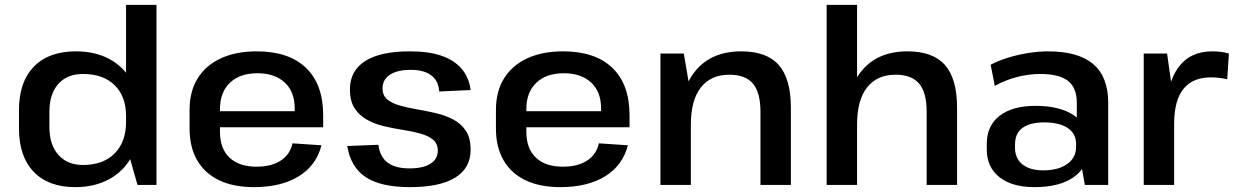

<svg xmlns="http://www.w3.org/2000/svg" viewBox="-20 -760 5070 789"><path d="M289 9Q179 9 118.5 -54Q58 -117 58 -232V-308Q58 -423 119 -486Q180 -549 292 -549Q370 -549 428.5 -518Q487 -487 519.5 -429.5Q552 -372 552 -293V-251Q552 -172 519.5 -113.5Q487 -55 427.5 -23Q368 9 289 9ZM321 -82Q404 -82 451 -129.5Q498 -177 498 -259V-283Q498 -364 451 -410Q404 -456 321 -456Q256 -456 219.5 -415Q183 -374 183 -300V-238Q183 -165 220 -123.5Q257 -82 321 -82ZM498 -166V-740H623V0H545Z M1024 9Q940 9 881 -19Q822 -47 790.5 -101Q759 -155 759 -232V-308Q759 -384 792 -437.5Q825 -491 887 -520Q949 -549 1035 -549Q1167 -549 1237.5 -481Q1308 -413 1308 -287V-237H861V-303H1209L1191 -278V-315Q1191 -383 1150 -421Q1109 -459 1038 -459Q966 -459 925 -420Q884 -381 884 -312V-218Q884 -149 923.5 -112Q963 -75 1034 -75Q1095 -75 1133.5 -100Q1172 -125 1182 -171L1301 -163Q1280 -80 1207.5 -35.5Q1135 9 1024 9Z M1665 9Q1545 9 1483 -32Q1421 -73 1407 -160L1535 -165Q1541 -116 1572.5 -92Q1604 -68 1663 -68Q1718 -68 1748.5 -87Q1779 -106 1779 -141Q1779 -170 1759.5 -186Q1740 -202 1708 -211Q1676 -220 1637 -226Q1598 -232 1559.5 -241Q1521 -250 1489 -267.5Q1457 -285 1437.5 -314.5Q1418 -344 1418 -393Q1418 -469 1480.5 -509Q1543 -549 1665 -549Q1740 -549 1792.5 -531.5Q1845 -514 1876 -478.5Q1907 -443 1914 -390L1785 -384Q1782 -428 1752 -450.5Q1722 -473 1668 -473Q1613 -473 1582.5 -453Q1552 -433 1552 -397Q1552 -367 1572 -351Q1592 -335 1624 -326Q1656 -317 1694.5 -310.5Q1733 -304 1771.5 -295Q1810 -286 1842.5 -269Q1875 -252 1894.5 -222.5Q1914 -193 1914 -145Q1914 -69 1850.5 -30Q1787 9 1665 9Z M2283 9Q2199 9 2140 -19Q2081 -47 2049.5 -101Q2018 -155 2018 -232V-308Q2018 -384 2051 -437.5Q2084 -491 2146 -520Q2208 -549 2294 -549Q2426 -549 2496.5 -481Q2567 -413 2567 -287V-237H2120V-303H2468L2450 -278V-315Q2450 -383 2409 -421Q2368 -459 2297 -459Q2225 -459 2184 -420Q2143 -381 2143 -312V-218Q2143 -149 2182.5 -112Q2222 -75 2293 -75Q2354 -75 2392.5 -100Q2431 -125 2441 -171L2560 -163Q2539 -80 2466.5 -35.5Q2394 9 2283 9Z M3105 -301Q3105 -380 3074 -416.5Q3043 -453 2977 -453Q2901 -453 2860 -400.5Q2819 -348 2819 -248L2772 -173V-239Q2772 -389 2838 -469Q2904 -549 3026 -549Q3131 -549 3180.5 -492.5Q3230 -436 3230 -317V0H3105ZM2694 -540H2790L2819 -370V0H2694Z M3788 -301Q3788 -380 3757 -416.5Q3726 -453 3660 -453Q3584 -453 3543 -400.5Q3502 -348 3502 -248L3454 -173L3455 -239Q3455 -389 3521 -469Q3587 -549 3709 -549Q3814 -549 3863.5 -492.5Q3913 -436 3913 -317V0H3788ZM3377 -740H3502V-370V0H3377Z M4405 -187V-338Q4405 -399 4369 -427.5Q4333 -456 4255 -456Q4207 -456 4159 -443.5Q4111 -431 4068 -407L4051 -494Q4081 -510 4121 -522.5Q4161 -535 4204.5 -542Q4248 -549 4287 -549Q4411 -549 4472.5 -496.5Q4534 -444 4534 -338V0H4438ZM4231 9Q4139 9 4087 -32Q4035 -73 4035 -146V-169Q4035 -243 4087.5 -284Q4140 -325 4236 -325Q4336 -325 4394 -285.5Q4452 -246 4452 -173V-149Q4452 -75 4393.5 -33Q4335 9 4231 9ZM4267 -60Q4329 -60 4365.5 -86Q4402 -112 4402 -156V-169Q4402 -211 4367.5 -234Q4333 -257 4271 -257Q4214 -257 4182.5 -235Q4151 -213 4151 -165V-154Q4151 -109 4181.5 -84.5Q4212 -60 4267 -60Z M4680 -540H4776L4805 -334V0H4680ZM4773 -284Q4773 -415 4821.5 -482Q4870 -549 4962 -549Q4979 -549 4996 -547Q5013 -545 5030 -540L5023 -434Q4991 -442 4956 -442Q4881 -442 4843 -394.5Q4805 -347 4805 -251Z"/></svg>

Font: Pathway Extreme 28pt SemiBold
Style: Regular
Weight: 600
Designer: Eduardo Rodriguez Tunni
Foundry: Eduardo Rodriguez Tunni
Version: Version 1.001;gftools[0.9.26]